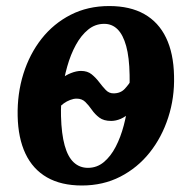

<svg xmlns="http://www.w3.org/2000/svg" viewBox="-20 -586 618 620"><path d="M244.5 13Q177.5 13 131.8 -13.2Q86 -39.5 62.2 -89.8Q38.5 -140 37 -211.5Q35.5 -283.5 55.5 -347.5Q75.5 -411.5 114.2 -460.8Q153 -510 208.2 -538.2Q263.5 -566.5 332.5 -566.5Q400 -566.5 446 -540.5Q492 -514.5 516.2 -464.2Q540.5 -414 542 -341Q544 -270.5 523.2 -206.5Q502.5 -142.5 463.2 -93.2Q424 -44 368.5 -15.5Q313 13 244.5 13ZM264 -44Q293 -44 315.2 -62.5Q337.5 -81 353.5 -111.8Q369.5 -142.5 379.8 -181.5Q390 -220.5 394.8 -262.5Q399.5 -304.5 398.5 -344Q397.5 -401 387.5 -437.2Q377.5 -473.5 359.8 -491.2Q342 -509 316.5 -509Q287.5 -509 264.8 -490.5Q242 -472 225 -441Q208 -410 197 -371Q186 -332 181 -290.8Q176 -249.5 177 -210.5Q178.5 -153.5 188.8 -116.5Q199 -79.5 218 -61.8Q237 -44 264 -44ZM339 -195.5Q315 -195.5 300.8 -206.2Q286.5 -217 276.5 -231.5Q266.5 -246 255.5 -256.8Q244.5 -267.5 227.5 -267.5Q217.5 -267.5 206.5 -263.2Q195.5 -259 186 -252.2Q176.5 -245.5 170.5 -237.5L180 -333Q191.5 -343 209.2 -350Q227 -357 241.5 -357Q262.5 -357 276 -346Q289.5 -335 300.2 -320.8Q311 -306.5 321.5 -295.5Q332 -284.5 346.5 -284.5Q369.5 -284.5 383.2 -299.5Q397 -314.5 406 -330.5L397 -221Q385.5 -209 369.8 -202.2Q354 -195.5 339 -195.5Z"/></svg>

Font: Merriweather 24pt
Style: Bold Italic
Weight: 700
Italic angle: -7.8°
Designer: Eben Sorkin
Foundry: Eben Sorkin
Version: Version 2.101